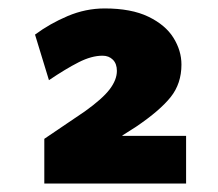

<svg xmlns="http://www.w3.org/2000/svg" viewBox="-20 -867 517 455"><path d="M228 -847Q291 -847 331.5 -827.5Q372 -808 391 -777.5Q410 -747 410 -714Q410 -669 384.5 -637Q359 -605 303 -567L270 -546V-545H421V-432H85V-538L181 -603Q223 -633 240 -655.5Q257 -678 257 -699Q257 -716 247.5 -725.5Q238 -735 223 -735Q197 -735 166.5 -719.5Q136 -704 96 -677L63 -785Q98 -811 140.5 -829Q183 -847 228 -847Z"/></svg>

Font: Martel Sans Black
Style: Regular
Weight: 900
Designer: Dan Reynolds and Mathieu Réguer
Foundry: Dan Reynolds and Mathieu Réguer
Version: Version 1.002; ttfautohint (v1.1) -l 5 -r 5 -G 72 -x 0 -D la